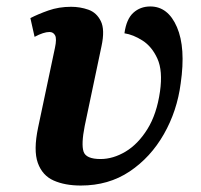

<svg xmlns="http://www.w3.org/2000/svg" viewBox="-20 -564 622 594"><path d="M230 10Q181 10 146 -5.5Q111 -21 97 -60Q83 -99 98 -170L150 -416Q156 -444 150.5 -454.5Q145 -465 133 -465Q115 -465 87 -450L74 -508Q97 -520 129.5 -531.5Q162 -543 200 -543Q228 -543 253.5 -534Q279 -525 292 -498.5Q305 -472 294 -421L242 -174Q231 -118 238.5 -95Q246 -72 291 -72Q330 -72 368.5 -95Q407 -118 436 -164.5Q465 -211 475 -281Q484 -345 467 -382.5Q450 -420 421 -438.5Q392 -457 365 -461Q371 -505 392.5 -524.5Q414 -544 445 -544Q500 -544 527.5 -480Q555 -416 539 -306Q528 -221 487 -149Q446 -77 381 -33.5Q316 10 230 10Z"/></svg>

Font: Noto Serif SemiCondensed
Style: Bold Italic
Weight: 700
Width: 4
Italic angle: -12°
Designer: Monotype Design Team
Foundry: Monotype Imaging Inc.
Version: Version 2.014